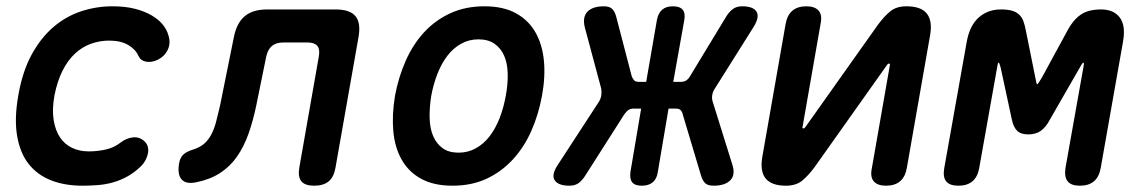

<svg xmlns="http://www.w3.org/2000/svg" viewBox="-20 -580 3640 610"><path d="M38 -276Q51 -352 80 -405.5Q109 -459 149 -493.5Q189 -528 237.5 -544Q286 -560 337 -560Q378 -560 409 -552Q440 -544 462 -531Q484 -518 497 -502Q510 -486 515 -468Q523 -443 513 -422Q503 -401 481 -390Q462 -381 444.5 -384Q427 -387 420 -402Q411 -423 387.5 -437Q364 -451 327 -451Q297 -451 269 -441Q241 -431 218 -409.5Q195 -388 178.5 -355Q162 -322 153 -277Q145 -232 150.5 -198.5Q156 -165 171 -143Q186 -121 209.5 -110Q233 -99 262 -99Q289 -99 316 -105Q343 -111 363 -127Q381 -141 402 -143.5Q423 -146 439 -131Q446 -125 449 -115.5Q452 -106 450.5 -95.5Q449 -85 443.5 -73.5Q438 -62 427 -51Q406 -31 384 -19Q362 -7 339 -0.5Q316 6 291.5 8Q267 10 242 10Q186 10 142.5 -7Q99 -24 71.5 -58.5Q44 -93 34.5 -147.5Q25 -202 38 -276Z M723 -462Q732 -507 757.5 -528.5Q783 -550 829 -550H1046Q1092 -550 1109.5 -528.5Q1127 -507 1119 -462L1046 -48Q1041 -18 1024.5 -4Q1008 10 978 10Q949 10 937.5 -4Q926 -18 931 -48L993 -401Q997 -424 988 -434.5Q979 -445 957 -445H880Q857 -445 844 -434Q831 -423 826 -401L794 -244Q784 -196 769.5 -155Q755 -114 733 -82.5Q711 -51 679.5 -30.5Q648 -10 604 -1Q571 6 557 -10Q543 -26 549 -61Q552 -79 562.5 -89Q573 -99 597 -106Q618 -113 631.5 -126Q645 -139 654 -158Q663 -177 668 -199Q673 -221 679 -244Z M1418 10Q1358 10 1318 -12Q1278 -34 1256 -73Q1234 -112 1229.5 -164Q1225 -216 1235 -276Q1246 -335 1269 -387Q1292 -439 1327.5 -477.5Q1363 -516 1411 -538Q1459 -560 1519 -560Q1579 -560 1619 -538Q1659 -516 1681 -477.5Q1703 -439 1708 -387.5Q1713 -336 1702 -276Q1691 -216 1668 -164Q1645 -112 1609 -73Q1573 -34 1525.5 -12Q1478 10 1418 10ZM1437 -95Q1467 -95 1492 -109Q1517 -123 1535.5 -147Q1554 -171 1567 -204Q1580 -237 1587 -276Q1594 -314 1593 -347Q1592 -380 1581.5 -403.5Q1571 -427 1551 -441Q1531 -455 1500 -455Q1470 -455 1445 -441Q1420 -427 1401.5 -403Q1383 -379 1370 -346Q1357 -313 1350 -275Q1344 -237 1345 -204Q1346 -171 1356.5 -147Q1367 -123 1386.5 -109Q1406 -95 1437 -95Z M1840 -23Q1830 -7 1818.5 1.5Q1807 10 1789 10Q1754 10 1742.5 -7Q1731 -24 1752 -56L1883 -257Q1889 -267 1890.5 -278Q1892 -289 1890 -299L1838 -493Q1830 -526 1846.5 -543Q1863 -560 1899 -560Q1917 -560 1925.5 -551Q1934 -542 1938 -526L1987 -338Q1990 -330 1994.5 -325Q1999 -320 2009 -320H2033L2067 -516Q2071 -538 2083.5 -549Q2096 -560 2118 -560Q2140 -560 2149 -549Q2158 -538 2154 -516L2119 -320H2144Q2154 -320 2161 -325Q2168 -330 2173 -339L2287 -527Q2296 -542 2308 -551Q2320 -560 2338 -560Q2373 -560 2383.5 -543Q2394 -526 2374 -494L2252 -300Q2245 -290 2243 -279Q2241 -268 2244 -258L2307 -56Q2317 -24 2300 -7Q2283 10 2247 10Q2229 10 2220.5 2Q2212 -6 2207 -23L2149 -217Q2147 -226 2142 -230.5Q2137 -235 2127 -235H2104L2070 -34Q2067 -12 2054 -1Q2041 10 2019 10Q1997 10 1988.5 -1Q1980 -12 1983 -34L2017 -235H1993Q1983 -235 1976.5 -230.5Q1970 -226 1963 -216Z M2402 -82 2476 -504Q2481 -532 2497.5 -546Q2514 -560 2542 -560Q2569 -560 2581 -546Q2593 -532 2587 -504L2530 -178Q2529 -175 2529.5 -173.5Q2530 -172 2533 -172Q2535 -172 2536.5 -173.5Q2538 -175 2540 -178L2769 -501Q2789 -528 2808.5 -544Q2828 -560 2860 -560Q2906 -560 2924.5 -537Q2943 -514 2935 -468L2861 -46Q2856 -18 2839.5 -4Q2823 10 2795 10Q2768 10 2756 -4Q2744 -18 2750 -46L2807 -372Q2808 -375 2807 -376.5Q2806 -378 2804 -378Q2802 -378 2800.5 -376.5Q2799 -375 2797 -372L2568 -49Q2548 -22 2528.5 -6Q2509 10 2477 10Q2431 10 2412.5 -13Q2394 -36 2402 -82Z M3477 -46Q3472 -18 3455.5 -4Q3439 10 3411 10Q3383 10 3372 -4Q3361 -18 3365 -46L3422 -366Q3425 -380 3422 -381Q3419 -381 3411 -366L3315 -199Q3303 -176 3287 -164.5Q3271 -153 3247 -153Q3223 -153 3211.5 -164.5Q3200 -176 3195 -199L3159 -366Q3155 -381 3152.5 -381Q3150 -381 3148 -366L3091 -46Q3086 -18 3069.5 -4Q3053 10 3025 10Q2997 10 2986 -4Q2975 -18 2980 -46L3051 -445Q3060 -498 3089 -524Q3118 -550 3160 -550Q3181 -550 3195 -546Q3209 -542 3218 -533.5Q3227 -525 3231.5 -512.5Q3236 -500 3239 -484L3269 -335Q3273 -312 3275 -312Q3275 -312 3276 -313Q3278 -313 3291 -335L3372 -484Q3389 -516 3413 -533Q3437 -550 3478 -550Q3518 -550 3537.5 -524.5Q3557 -499 3548 -448Z"/></svg>

Font: Maple Mono NL SemiBold
Style: Italic
Weight: 600
Italic angle: -10°
Monospace: yes
Designer: subframe7536
Version: Version 7.000